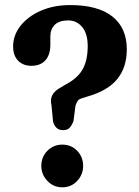

<svg xmlns="http://www.w3.org/2000/svg" viewBox="-20 -746 560 776"><path d="M188 -321.5Q177 -364.5 221 -390L253.5 -409Q297 -433.5 315.8 -469.2Q334.5 -505 334.5 -559.5Q334.5 -610 312.2 -636.8Q290 -663.5 255.5 -663.5Q219.5 -663.5 201.5 -646Q183.5 -628.5 183.5 -598.5V-566Q183.5 -524.5 163.5 -502.2Q143.5 -480 106.5 -480Q73.5 -480 53.2 -500.8Q33 -521.5 33 -558.5Q33 -603.5 62.8 -641.5Q92.5 -679.5 144.8 -702.5Q197 -725.5 264 -725.5Q375.5 -725.5 434 -679.5Q492.5 -633.5 492.5 -546.5Q492.5 -474 454 -426.5Q415.5 -379 332 -355.5L310 -348.5Q298 -345 293.2 -337.2Q288.5 -329.5 285 -318.5L277 -256.5Q269 -236.5 260 -228.2Q251 -220 234.5 -220Q204 -220 194.5 -254.5ZM231.5 11Q196 11 171.5 -14.8Q147 -40.5 147 -75.5Q147 -111.5 171.5 -136.5Q196 -161.5 231.5 -161.5Q268 -161.5 292 -136.5Q316 -111.5 316 -75.5Q316 -40.5 292 -14.8Q268 11 231.5 11Z"/></svg>

Font: Fraunces 72pt SuperSoft SemiBold
Style: Regular
Weight: 600
Version: Version 1.000;[b76b70a41]